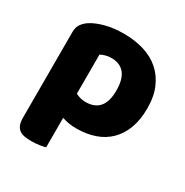

<svg xmlns="http://www.w3.org/2000/svg" viewBox="-158 -629 901 935"><g transform="rotate(30 292.5 -161.5)"><path d="M275 -501Q335 -501 386.5 -485.5Q438 -470 475 -438Q512 -406 533 -357.5Q554 -309 554 -242Q554 -178 536 -130Q518 -82 485 -49.5Q452 -17 405.5 -1Q359 15 302 15Q259 15 222 2V168Q212 171 190 174.5Q168 178 145 178Q123 178 105.5 175Q88 172 76 163Q64 154 58 138.5Q52 123 52 98V-382Q52 -409 63.5 -426Q75 -443 95 -457Q126 -477 172 -489Q218 -501 275 -501ZM277 -119Q380 -119 380 -242Q380 -306 354.5 -337Q329 -368 281 -368Q262 -368 247 -363.5Q232 -359 221 -353V-133Q233 -127 247 -123Q261 -119 277 -119Z"/></g></svg>

Font: Baloo Paaji
Style: Regular
Weight: 400
Designer: Shuchita Grover and Ek Type
Foundry: Ek Type
Version: Version 1.007;PS 1.000;hotconv 1.0.88;makeotf.lib2.5.647800